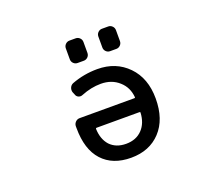

<svg xmlns="http://www.w3.org/2000/svg" viewBox="-124 -938 1248 1100"><g transform="rotate(-20 500.0 -388.0)"><path d="M632.8 -326.2Q637.7 -326.2 637.7 -330.1Q632.8 -391.6 589.8 -429.7Q545.9 -469.7 479.5 -469.7Q420.9 -469.7 360.4 -445.3Q347.7 -439.5 335 -444.8Q322.3 -450.2 318.4 -463.9L311.5 -480.5Q307.6 -495.1 313.5 -508.3Q319.3 -521.5 333 -527.3Q408.2 -555.7 489.3 -555.7Q602.5 -555.7 674.8 -481.4Q747.1 -407.2 747.1 -283.2Q747.1 -156.2 679.7 -84Q612.3 -11.7 500 -11.7Q387.7 -11.7 325.2 -80.1Q262.7 -148.4 262.7 -278.3Q262.7 -284.2 262.7 -292Q263.7 -305.7 273.9 -315.9Q284.2 -326.2 298.8 -326.2ZM637.7 -237.3Q637.7 -241.2 632.8 -241.2H371.1Q366.2 -241.2 366.2 -236.3Q368.2 -172.9 402.3 -134.8Q438.5 -96.7 500 -96.7Q561.5 -96.7 598.6 -135.7Q634.8 -173.8 637.7 -237.3ZM396.5 -627Q381.8 -627 371.6 -637.2Q361.3 -647.5 361.3 -662.1V-728.5Q361.3 -743.2 371.6 -753.4Q381.8 -763.7 396.5 -763.7H433.6Q448.2 -763.7 458.5 -753.4Q468.8 -743.2 468.8 -728.5V-662.1Q468.8 -647.5 458.5 -637.2Q448.2 -627 433.6 -627ZM593.8 -627Q580.1 -627 569.8 -637.2Q559.6 -647.5 559.6 -662.1V-728.5Q559.6 -743.2 569.8 -753.4Q580.1 -763.7 593.8 -763.7H632.8Q646.5 -763.7 656.7 -753.4Q667 -743.2 667 -728.5V-662.1Q667 -647.5 656.7 -637.2Q646.5 -627 632.8 -627Z"/></g></svg>

Font: Gen Jyuu Gothic L Monospace Medium
Style: Regular
Weight: 500
Designer: [Source Han Sans]
Ryoko NISHIZUKA  (kana & ideographs); Paul D. Hunt (Latin, Greek & Cyrillic); Wenlong ZHANG  (bopomofo
Version: Version 1.002.20150607